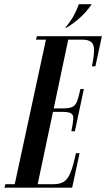

<svg xmlns="http://www.w3.org/2000/svg" viewBox="-83 -866 490 886"><path d="M-62.8 0 -57.8 -16H-15L129 -683H83.2L87.2 -699H387.2L357.2 -560H341.2Q351 -608 351 -634.5Q351 -661 337.9 -672Q324.8 -683 295.5 -683H231.8L165 -365.8H207.8Q237 -365.8 251.2 -372.8Q265.5 -379.8 272.9 -399Q280.2 -418.2 288 -455.2H304L262.5 -260.2H246.2Q254 -298 255.2 -316.9Q256.5 -335.8 245 -342.8Q233.5 -349.8 204.2 -349.8H161.5L90.8 -16H163.5Q192.8 -16 211.2 -27.2Q229.8 -38.5 242.5 -69.8Q255.2 -101 267.2 -159H284.2L250 0ZM223.2 -737.8H218.2Q244 -769.2 257.4 -793.9Q270.8 -818.5 280.8 -846.5H340Q317.2 -812.2 286.9 -784.9Q256.5 -757.5 223.2 -737.8Z"/></svg>

Font: Emberly Black
Style: Italic
Weight: 900
Italic angle: -12°
Designer: Rajesh Rajput
Foundry: Rajesh Rajput
Version: Version 1.000